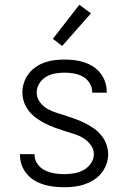

<svg xmlns="http://www.w3.org/2000/svg" viewBox="-20 -778 540 806"><path d="M249 8Q228 8 206.5 5.5Q185 3 164.5 -3Q144 -9 125.5 -20Q107 -31 93 -47.5Q79 -64 71.5 -84Q64 -104 64 -126V-131H125V-128Q125 -107 137.5 -89.5Q150 -72 168.5 -63Q187 -54 207.5 -50.5Q228 -47 249 -47Q270 -47 291 -50.5Q312 -54 330.5 -64Q349 -74 361.5 -92Q374 -110 374 -131Q374 -152 360.5 -170Q347 -188 328.5 -199Q310 -210 290 -216Q270 -222 249.5 -228.5Q229 -235 209 -242.5Q189 -250 170 -259.5Q151 -269 133.5 -281.5Q116 -294 102.5 -310.5Q89 -327 81.5 -347.5Q74 -368 74 -389Q74 -410 80.5 -430.5Q87 -451 100 -468Q113 -485 130.5 -497Q148 -509 168 -516Q188 -523 209 -525.5Q230 -528 251 -528Q272 -528 292.5 -525.5Q313 -523 333 -516.5Q353 -510 370.5 -499Q388 -488 401 -471.5Q414 -455 421 -435Q428 -415 428 -394V-389H367V-392Q367 -412 356 -429.5Q345 -447 327.5 -456.5Q310 -466 290.5 -469.5Q271 -473 251 -473Q231 -473 211 -469.5Q191 -466 173.5 -455.5Q156 -445 145 -427.5Q134 -410 134 -389Q134 -368 147 -350Q160 -332 178.5 -321.5Q197 -311 217.5 -304.5Q238 -298 258.5 -291.5Q279 -285 299 -277.5Q319 -270 338 -260.5Q357 -251 374.5 -238.5Q392 -226 405.5 -209.5Q419 -193 426.5 -172.5Q434 -152 434 -131Q434 -109 426.5 -88.5Q419 -68 405.5 -51Q392 -34 373.5 -22.5Q355 -11 334.5 -4Q314 3 292.5 5.5Q271 8 249 8ZM241 -585 202 -615 313 -758 362 -722Z"/></svg>

Font: Iosevka Fixed Light
Style: Regular
Weight: 300
Monospace: yes
Designer: Belleve Invis
Foundry: Belleve Invis
Version: Version 32.3.0